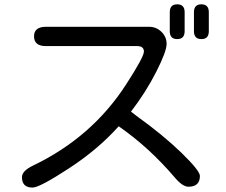

<svg xmlns="http://www.w3.org/2000/svg" viewBox="-20 -847 1040 884"><path d="M583 -333 608.4 -313.5Q734.4 -222.7 817.4 -141.6Q900.4 -60.5 900.4 -37.1Q900.4 12.7 847.7 12.7Q820.3 12.7 784.2 -30.3Q666 -168.9 526.4 -265.6Q432.6 -160.2 297.4 -71.8Q162.1 16.6 129.9 16.6Q81.1 16.6 81.1 -31.2Q81.1 -60.5 132.8 -85Q403.3 -214.8 560.5 -458Q642.6 -585 642.6 -609.4Q642.6 -634.8 611.3 -634.8H191.4Q136.7 -634.8 136.7 -679.7Q136.7 -723.6 191.4 -723.6H667Q699.2 -723.6 723.1 -700.7Q747.1 -677.7 747.1 -644.5Q747.1 -610.4 699.2 -516.1Q651.4 -421.9 583 -333ZM873 -791Q873 -827.1 907.2 -827.1Q941.4 -827.1 941.4 -791V-703.1Q941.4 -667 907.2 -667Q873 -667 873 -703.1ZM761.7 -791Q761.7 -827.1 795.9 -827.1Q830.1 -827.1 830.1 -791V-703.1Q830.1 -667 795.9 -667Q761.7 -667 761.7 -703.1Z"/></svg>

Font: MotoyaLMaru
Style: W3 mono
Weight: 400
Version: Version 1.01